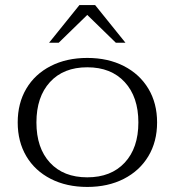

<svg xmlns="http://www.w3.org/2000/svg" viewBox="-20 -729 691 759"><path d="M50 -245Q50 -321 84 -378.5Q118 -436 180.5 -468Q243 -500 325 -500Q407 -500 469.5 -468Q532 -436 566.5 -378.5Q601 -321 601 -245Q601 -169 566.5 -111.5Q532 -54 469.5 -22Q407 10 325 10Q243 10 180.5 -22Q118 -54 84 -111.5Q50 -169 50 -245ZM527 -245Q527 -346 473 -404.5Q419 -463 325 -463Q231 -463 177.5 -404.5Q124 -346 124 -245Q124 -144 177.5 -86Q231 -28 325 -28Q419 -28 473 -86Q527 -144 527 -245ZM294 -709H356L476 -560H438L325 -670L212 -560H174Z"/></svg>

Font: Fahkwang Light
Style: Regular
Weight: 300
Version: Version 1.000; ttfautohint (v1.6)